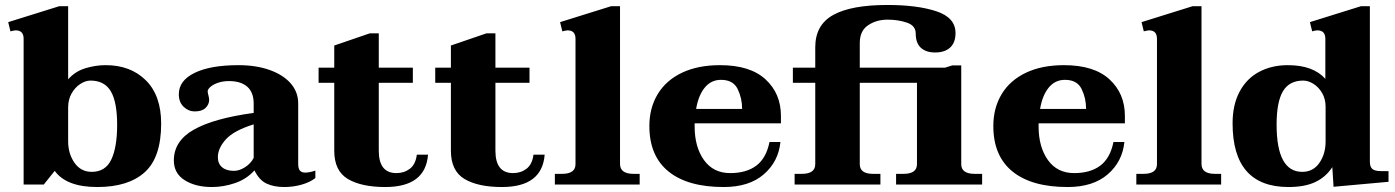

<svg xmlns="http://www.w3.org/2000/svg" viewBox="-20 -742 5610 772"><path d="M200 -55 156 0H75V-586Q75 -620 43 -620Q39 -620 22 -616L13 -653L218 -717H254V-423Q282 -455 323 -467.5Q364 -480 405 -480Q505 -480 566.5 -419Q628 -358 628 -245Q628 -109 562 -49.5Q496 10 371 10Q247 10 200 -55ZM451 -240Q451 -332 425.5 -375Q400 -418 344 -418Q324 -418 303 -404.5Q282 -391 268 -366.5Q254 -342 254 -310V-174Q254 -124 279.5 -87.5Q305 -51 349 -51Q404 -51 427.5 -100.5Q451 -150 451 -240Z M679 -97Q679 -175 759 -220.5Q839 -266 1000 -288V-325Q1000 -371 974 -393.5Q948 -416 901 -416Q877 -416 857.5 -409.5Q838 -403 826.5 -393Q815 -383 815 -375Q815 -370 818 -358.5Q821 -347 821 -341Q821 -322 806.5 -308Q792 -294 763 -294Q738 -294 718.5 -312.5Q699 -331 699 -363Q699 -418 762.5 -449Q826 -480 939 -480Q1010 -480 1064.5 -460.5Q1119 -441 1149 -406.5Q1179 -372 1179 -326V-83Q1179 -64 1186 -56Q1193 -48 1207 -48Q1224 -48 1248 -56V-26Q1226 -9 1192.5 0.5Q1159 10 1123 10Q1081 10 1051.5 -4Q1022 -18 1003 -57Q972 -22 925.5 -6Q879 10 832 10Q766 10 722.5 -17.5Q679 -45 679 -97ZM1000 -107V-242Q920 -217 888 -181.5Q856 -146 856 -110Q856 -84 873 -69.5Q890 -55 921 -55Q942 -55 965 -69.5Q988 -84 1000 -107Z M1701 -120Q1691 10 1529 10Q1433 10 1378.5 -22.5Q1324 -55 1324 -136V-409H1261V-470H1324V-559L1467 -608H1503V-470H1640V-409H1503V-136Q1503 -46 1574 -46Q1605 -46 1628 -63.5Q1651 -81 1656 -120Z M2170 -120Q2160 10 1998 10Q1902 10 1847.5 -22.5Q1793 -55 1793 -136V-409H1730V-470H1793V-559L1936 -608H1972V-470H2109V-409H1972V-136Q1972 -46 2043 -46Q2074 -46 2097 -63.5Q2120 -81 2125 -120Z M2211 -43H2240Q2294 -43 2294 -82V-586Q2294 -620 2262 -620Q2258 -620 2241 -616L2232 -653L2437 -717H2473V-83Q2473 -43 2527 -43H2552V0H2211Z M2773 -246V-234Q2773 -151 2810.5 -98.5Q2848 -46 2916 -46Q2981 -46 3021 -76Q3061 -106 3074 -171H3118Q3110 -92 3051 -41Q2992 10 2890 10Q2745 10 2668 -52.5Q2591 -115 2591 -235Q2591 -308 2624.5 -363.5Q2658 -419 2722 -449.5Q2786 -480 2875 -480Q2996 -480 3058 -423Q3120 -366 3120 -276V-246ZM2779 -304H2964Q2964 -347 2946 -384Q2928 -421 2879 -421Q2839 -421 2813.5 -389.5Q2788 -358 2779 -304Z M3175 -43H3204Q3258 -43 3258 -82V-409H3168V-470H3258V-552Q3258 -642 3330.5 -682Q3403 -722 3548 -722Q3669 -722 3745.5 -696.5Q3822 -671 3822 -609Q3822 -571 3800.5 -551Q3779 -531 3740 -531Q3703 -531 3682.5 -550Q3662 -569 3662 -607Q3662 -639 3626.5 -651Q3591 -663 3549 -663Q3504 -663 3470.5 -640.5Q3437 -618 3437 -569V-470H3780L3809 -479H3845V-82Q3845 -43 3899 -43H3929V0H3583V-43H3613Q3667 -43 3667 -82V-409H3437V-82Q3437 -43 3490 -43H3520V0H3175Z M4156 -246V-234Q4156 -151 4193.5 -98.5Q4231 -46 4299 -46Q4364 -46 4404 -76Q4444 -106 4457 -171H4501Q4493 -92 4434 -41Q4375 10 4273 10Q4128 10 4051 -52.5Q3974 -115 3974 -235Q3974 -308 4007.5 -363.5Q4041 -419 4105 -449.5Q4169 -480 4258 -480Q4379 -480 4441 -423Q4503 -366 4503 -276V-246ZM4162 -304H4347Q4347 -347 4329 -384Q4311 -421 4262 -421Q4222 -421 4196.5 -389.5Q4171 -358 4162 -304Z M4549 -43H4578Q4632 -43 4632 -82V-586Q4632 -620 4600 -620Q4596 -620 4579 -616L4570 -653L4775 -717H4811V-83Q4811 -43 4865 -43H4890V0H4549Z M4936 -246Q4936 -321 4964.5 -374Q4993 -427 5043.5 -453.5Q5094 -480 5158 -480Q5260 -480 5309 -425V-586Q5309 -620 5277 -620Q5269 -620 5256 -616L5247 -653L5452 -717H5488V-92Q5488 -72 5497.5 -63Q5507 -54 5533 -54H5563V-11L5342 9L5337 -70Q5311 -30 5268.5 -10Q5226 10 5161 10Q4936 10 4936 -246ZM5310 -173V-313Q5310 -344 5296 -368Q5282 -392 5261 -405Q5240 -418 5220 -418Q5164 -418 5138.5 -375Q5113 -332 5113 -241Q5113 -51 5216 -51Q5260 -51 5285 -87Q5310 -123 5310 -173Z"/></svg>

Font: Taviraj Bold
Style: Regular
Weight: 700
Designer: Katatrad Team
Foundry: CadsonDemak
Version: Version 1.030